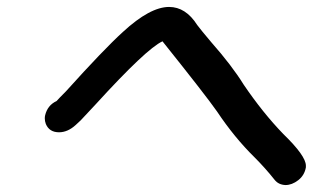

<svg xmlns="http://www.w3.org/2000/svg" viewBox="-20 -586 920 553"><path d="M802 -53Q782 -54 771 -68Q744 -102 713 -133Q655 -190 605 -265Q572 -312 448 -467Q402 -446 256 -286L213 -240L212 -239L198 -226Q175 -205 150 -205Q122 -205 112 -229Q109 -237 109 -245Q109 -250 110 -254Q117 -283 143 -295Q149 -302 170 -323Q279 -444 334 -494Q412 -566 467 -566Q515 -566 548 -514Q560 -498 588 -465Q648 -397 682 -342Q737 -261 796 -200Q861 -137 861 -109V-104Q857 -81 839 -67Q821 -53 802 -53Z"/></svg>

Font: Bad Comic
Style: Italic
Weight: 400
Italic angle: -11°
Designer: GGBotNet
Foundry: GGBotNet
Version: 0.95